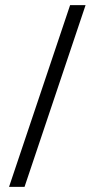

<svg xmlns="http://www.w3.org/2000/svg" viewBox="-20 -666 382 745"><path d="M312 -646 75.2 59.1H15.1L252 -646Z"/></svg>

Font: Linux Biolinum
Style: Bold
Weight: 700
Designer: Philipp H. Poll
Foundry: Philipp H. Poll
Version: Version 1.3.2 ; ttfautohint (v0.9)